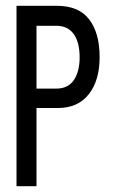

<svg xmlns="http://www.w3.org/2000/svg" viewBox="-20 -643 390 663"><path d="M37 0V-623H176Q252 -623 288 -576Q324 -529 324 -446Q324 -365 286.5 -317.5Q249 -270 180 -270H106V0ZM106 -337H174Q215 -337 235 -366.5Q255 -396 255 -445Q255 -497 234.5 -525.5Q214 -554 174 -554H106Z"/></svg>

Font: Inconsolata ExtraCondensed Medium
Style: Regular
Weight: 500
Width: 2
Monospace: yes
Designer: Raph Levien, Cyreal, Brenton Simpson
Foundry: Raph Levien, Cyreal, Google
Version: Version 3.001; ttfautohint (v1.8.2.53-6de2)